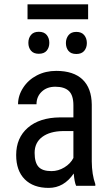

<svg xmlns="http://www.w3.org/2000/svg" viewBox="-20 -870 519 899"><path d="M336.4 0Q328.6 -17.1 325.2 -57.6Q279.3 9.8 208 9.8Q136.2 9.8 95.9 -30.5Q55.7 -70.8 55.7 -144Q55.7 -224.6 110.4 -272Q165 -319.3 260.3 -320.3H323.7V-376.5Q323.7 -423.8 302.7 -443.8Q281.7 -463.9 238.8 -463.9Q199.7 -463.9 175.3 -440.7Q150.9 -417.5 150.9 -381.8H64.5Q64.5 -422.4 88.4 -459.2Q112.3 -496.1 152.8 -517.1Q193.4 -538.1 243.2 -538.1Q324.2 -538.1 366.5 -497.8Q408.7 -457.5 409.7 -380.4V-113.8Q410.2 -52.7 426.3 -7.8V0ZM221.2 -68.8Q252.9 -68.8 281.7 -86.4Q310.5 -104 323.7 -130.4V-256.3H274.9Q213.4 -255.4 177.7 -228.8Q142.1 -202.1 142.1 -154.3Q142.1 -109.4 160.2 -89.1Q178.2 -68.8 221.2 -68.8ZM112.8 -669.4Q112.8 -691.4 125 -706.3Q137.2 -721.2 161.6 -721.2Q186.5 -721.2 198.7 -706.3Q210.9 -691.4 210.9 -669.4Q210.9 -647.5 198.7 -632.8Q186.5 -618.2 161.6 -618.2Q137.2 -618.2 125 -632.8Q112.8 -647.5 112.8 -669.4ZM288.6 -668.5Q288.6 -689.9 300.8 -705.3Q313 -720.7 337.4 -720.7Q361.8 -720.7 374.3 -705.6Q386.7 -690.4 386.7 -668.5Q386.7 -646.5 374.3 -631.8Q361.8 -617.2 337.4 -617.2Q312.5 -617.2 300.5 -631.8Q288.6 -646.5 288.6 -668.5ZM392.6 -779.8H108.9V-849.6H392.6Z"/></svg>

Font: Roboto Condensed
Style: Regular
Weight: 400
Designer: Google
Version: Version 2.001047; 2015